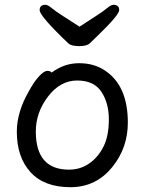

<svg xmlns="http://www.w3.org/2000/svg" viewBox="-20 -755 602 799"><path d="M267 -49Q314 -49 351 -74.5Q388 -100 410.5 -144.5Q433 -189 433 -258Q433 -326 402 -373Q371 -420 301 -420Q231 -420 180 -353.5Q129 -287 129 -208Q129 -49 267 -49ZM273 24Q164 24 107 -38.5Q50 -101 50 -207Q50 -289 101 -377Q121 -414 142 -437Q163 -460 177 -460Q190 -460 195 -453Q247 -492 309 -492Q371 -492 416 -462Q512 -399 512 -245Q512 -141 449 -62Q381 24 273 24ZM311 -563Q279 -563 266 -573Q145 -688 145 -713Q145 -735 169 -735Q179 -735 195 -721.5Q211 -708 245 -686.5Q279 -665 311 -644Q343 -665 376.5 -686.5Q410 -708 426 -721.5Q442 -735 452 -735Q476 -735 476 -713Q476 -693 388 -608Q368 -589 355 -576Q342 -563 311 -563Z"/></svg>

Font: ToneOZ-Pinyin-WenKai-Medium
Style: Medium
Weight: 700
Designer: Fontworks Inc.
Foundry: ToneOZ
Version: Version 0.240331